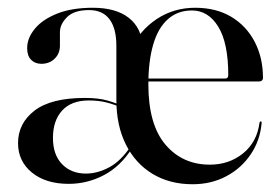

<svg xmlns="http://www.w3.org/2000/svg" viewBox="-20 -465 717 495"><path d="M297 -186Q277 -195 256 -200.5Q235 -206 209 -206Q164 -206 140.2 -180Q116.5 -154 116.5 -109.5Q116.5 -66 140 -41.8Q163.5 -17.5 201.5 -17.5Q231.5 -17.5 261.8 -33.8Q292 -50 317 -88L321.5 -84.5Q291.5 -36.5 248.5 -13.8Q205.5 9 157 9Q98 9 62.2 -20.2Q26.5 -49.5 26.5 -96Q26.5 -147 69 -179.8Q111.5 -212.5 199 -212.5Q234 -212.5 257.2 -205.8Q280.5 -199 300 -190ZM658 -264Q658 -260 655.2 -257.5Q652.5 -255 647.5 -255H348.5V-262.5H560.5Q568.5 -262.5 568.5 -271.5Q568.5 -354 542.8 -396Q517 -438 475 -438Q438 -438 412.8 -415.5Q387.5 -393 375 -350.2Q362.5 -307.5 362.5 -247.5Q362.5 -144 406.5 -92.2Q450.5 -40.5 521 -40.5Q570.5 -40.5 606.5 -69.5Q642.5 -98.5 649 -148.5Q650 -152 652 -152Q653 -152 654 -151.2Q655 -150.5 654.5 -147.5Q650.5 -102.5 626.2 -66.8Q602 -31 563.2 -10.5Q524.5 10 476.5 10Q417.5 10 373.2 -16.8Q329 -43.5 304.5 -92.5Q280 -141.5 280 -207.5V-347Q280 -392 262.2 -415.5Q244.5 -439 209.5 -439Q171 -439 152.8 -420.8Q134.5 -402.5 134.5 -382V-347.5Q134.5 -327 121 -313.8Q107.5 -300.5 86.5 -300.5Q70.5 -300.5 60.2 -310.8Q50 -321 50 -341Q50 -366.5 69.5 -390.5Q89 -414.5 127 -429.8Q165 -445 219.5 -445Q278.5 -445 311.8 -419.2Q345 -393.5 348.5 -344L318 -339Q340.5 -387 384.2 -416Q428 -445 483 -445Q537 -445 576 -421.8Q615 -398.5 636.5 -357.5Q658 -316.5 658 -264Z"/></svg>

Font: Fraunces 120pt
Style: Regular
Weight: 400
Version: Version 1.000;[b76b70a41]